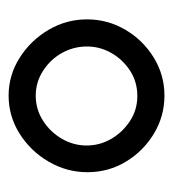

<svg xmlns="http://www.w3.org/2000/svg" viewBox="2 -810 402 446"><g transform="rotate(90 203.0 -587.0)"><path d="M202 -406Q155 -406 114.5 -431.5Q74 -457 49.5 -498.5Q25 -540 25 -588Q25 -636 49 -677Q73 -718 113.5 -743Q154 -768 202 -768Q250 -768 290.5 -743.5Q331 -719 355.5 -678.5Q380 -638 380 -589Q380 -541 355.5 -499Q331 -457 290.5 -431.5Q250 -406 202 -406ZM202 -469Q234 -469 260.5 -486Q287 -503 302.5 -530Q318 -557 318 -587Q318 -618 302.5 -644.5Q287 -671 261 -688Q235 -705 203 -705Q170 -705 144 -688Q118 -671 103 -644.5Q88 -618 88 -588Q88 -557 103 -530Q118 -503 144.5 -486Q171 -469 202 -469Z"/></g></svg>

Font: Dosis SemiBold
Style: Regular
Weight: 600
Designer: EdgarTolentino, PabloImpallari, IginoMarini
Foundry: EdgarTolentino, PabloImpallari, IginoMarini
Version: Version 3.001; ttfautohint (v1.8.2)